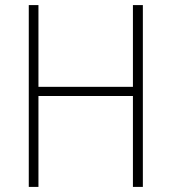

<svg xmlns="http://www.w3.org/2000/svg" viewBox="-20 -734 673 754"><path d="M541 0H502V-357H131V0H93V-714H131V-393H502V-714H541Z"/></svg>

Font: Noto Sans Armenian SemiCondensed ExtraLight
Style: Regular
Weight: 200
Width: 4
Designer: Monotype Design Team
Foundry: Monotype Imaging Inc.
Version: Version 2.008; ttfautohint (v1.8.4.7-5d5b)